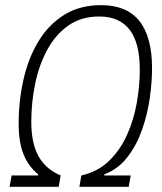

<svg xmlns="http://www.w3.org/2000/svg" viewBox="-20 -723 626 743"><path d="M17.1 0 24.9 -43.9H127L127.9 -48.3Q89.4 -79.6 70.8 -126.7Q52.2 -173.8 52.2 -242.7Q52.2 -333 71 -415.8Q89.8 -498.5 128.9 -563.2Q168 -627.9 228.3 -665.5Q288.6 -703.1 371.6 -703.1Q568.4 -703.1 568.4 -458.5Q568.4 -405.8 559.6 -343.5Q550.8 -281.2 529.8 -221.2Q508.8 -161.1 473.1 -115Q437.5 -68.8 383.8 -48.3L382.8 -43.9H485.8L478 0H287.1L294.9 -43.9Q358.9 -58.6 402.3 -100.8Q445.8 -143.1 471.9 -201.7Q498 -260.3 509.5 -325.9Q521 -391.6 521 -453.6Q521 -659.2 363.8 -659.2Q294.9 -659.2 245.4 -624.8Q195.8 -590.3 163.8 -532Q131.8 -473.6 116.5 -400.9Q101.1 -328.1 101.1 -251Q101.1 -169.4 128.7 -119.1Q156.2 -68.8 214.8 -43.9L207 0Z"/></svg>

Font: Cascadia Mono NF ExtraLight
Style: Italic
Weight: 200
Italic angle: -10°
Monospace: yes
Designer: Aaron Bell
Foundry: Saja Typeworks
Version: Version 2404.023; ttfautohint (v1.8.4)